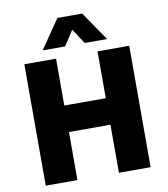

<svg xmlns="http://www.w3.org/2000/svg" viewBox="-98 -1016 962 1098"><g transform="rotate(-10 382.5 -466.5)"><path d="M78 0V-705H262V-433H503V-705H687V0H503V-279H262V0ZM195 -765 310 -933H454L569 -765H439L382 -852L325 -765Z"/></g></svg>

Font: Nunito Sans 7pt SemiCondensed Black
Style: Regular
Weight: 900
Width: 4
Designer: Vernon Adams
Foundry: Vernon Adams
Version: Version 3.101;gftools[0.9.27]